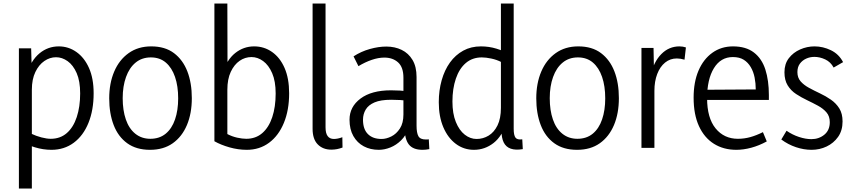

<svg xmlns="http://www.w3.org/2000/svg" viewBox="-20 -845 4882 1097"><path d="M88 232V-569H158L162 -421L131 -420Q158 -501 206 -540.5Q254 -580 316 -580Q371 -580 416.5 -548Q462 -516 488.5 -456.5Q515 -397 515 -312Q515 -216 485.5 -143Q456 -70 401.5 -29.5Q347 11 274 11Q226 11 179 -3.5Q132 -18 96 -39L159 -81Q186 -68 216.5 -60Q247 -52 270 -52Q324 -52 361.5 -84.5Q399 -117 418.5 -176Q438 -235 438 -311Q438 -382 418 -427.5Q398 -473 366.5 -495.5Q335 -518 300 -518Q265 -518 233.5 -496.5Q202 -475 182 -433.5Q162 -392 162 -332V232Z M998 -283Q998 -353 980 -405.5Q962 -458 927.5 -487.5Q893 -517 842 -517Q791 -517 755 -487.5Q719 -458 700 -405Q681 -352 681 -284Q681 -215 699 -162.5Q717 -110 753 -81Q789 -52 839 -52Q891 -52 926.5 -81Q962 -110 980 -162.5Q998 -215 998 -283ZM1076 -284Q1076 -197 1048 -130.5Q1020 -64 967 -26.5Q914 11 837 11Q759 11 707 -26.5Q655 -64 629.5 -130.5Q604 -197 604 -283Q604 -369 632.5 -436Q661 -503 715 -541.5Q769 -580 844 -580Q923 -580 974 -541.5Q1025 -503 1050.5 -437Q1076 -371 1076 -284Z M1390 11Q1341 11 1291.5 -3Q1242 -17 1205 -38V-825H1279L1280 -423H1249Q1276 -504 1324 -542Q1372 -580 1432 -580Q1489 -580 1534.5 -548Q1580 -516 1606 -456.5Q1632 -397 1632 -312Q1632 -216 1602 -143Q1572 -70 1517.5 -29.5Q1463 11 1390 11ZM1387 -52Q1441 -52 1478.5 -84.5Q1516 -117 1535.5 -175.5Q1555 -234 1555 -311Q1555 -381 1535 -427Q1515 -473 1483.5 -496Q1452 -519 1417 -519Q1380 -519 1349 -497.5Q1318 -476 1298.5 -434.5Q1279 -393 1279 -332V-79Q1306 -65 1335 -58.5Q1364 -52 1387 -52Z M1766 -109V-825H1840V-117Q1840 -84 1852 -67.5Q1864 -51 1888 -51Q1898 -51 1910.5 -53.5Q1923 -56 1936 -61L1937 -2Q1921 4 1905.5 7Q1890 10 1873 10Q1825 10 1795.5 -20Q1766 -50 1766 -109Z M2292 -115 2314 -110Q2299 -70 2271.5 -43Q2244 -16 2210.5 -2.5Q2177 11 2144 11Q2096 11 2058.5 -9Q2021 -29 1999 -67.5Q1977 -106 1977 -161Q1977 -235 2040 -282Q2103 -329 2214 -329Q2241 -329 2266 -327.5Q2291 -326 2314 -321V-268Q2289 -272 2266.5 -273.5Q2244 -275 2215 -275Q2155 -275 2120 -260Q2085 -245 2069.5 -219Q2054 -193 2054 -161Q2054 -107 2082 -79Q2110 -51 2160 -51Q2187 -51 2216 -65.5Q2245 -80 2265 -111Q2285 -142 2285 -191V-401Q2285 -461 2254.5 -488.5Q2224 -516 2176 -516Q2142 -516 2104 -503Q2066 -490 2028 -467L2000 -523Q2043 -551 2093 -565Q2143 -579 2187 -579Q2236 -579 2275 -560Q2314 -541 2337 -502.5Q2360 -464 2360 -405V-127Q2360 -86 2370.5 -67Q2381 -48 2413 -48Q2417 -48 2421 -48Q2425 -48 2430 -49L2433 7Q2423 9 2413 10Q2403 11 2394 11Q2340 11 2316 -19.5Q2292 -50 2292 -115Z M2915 -825V-109Q2915 -73 2925 -59Q2935 -45 2964 -49L2967 7Q2926 14 2898.5 4.5Q2871 -5 2858 -31Q2845 -57 2845 -102V-147H2874Q2850 -67 2800 -28Q2750 11 2688 11Q2630 11 2584.5 -23Q2539 -57 2513 -118Q2487 -179 2487 -261Q2487 -328 2503.5 -386.5Q2520 -445 2551 -488Q2582 -531 2626.5 -555.5Q2671 -580 2728 -580Q2774 -580 2816.5 -567Q2859 -554 2895 -533L2845 -490Q2818 -504 2787 -510.5Q2756 -517 2733 -517Q2679 -517 2641.5 -485Q2604 -453 2584.5 -395.5Q2565 -338 2565 -265Q2565 -196 2584.5 -148Q2604 -100 2635.5 -75.5Q2667 -51 2703 -51Q2740 -51 2771.5 -70Q2803 -89 2822.5 -128.5Q2842 -168 2842 -229V-825Z M3438 -283Q3438 -353 3420 -405.5Q3402 -458 3367.5 -487.5Q3333 -517 3282 -517Q3231 -517 3195 -487.5Q3159 -458 3140 -405Q3121 -352 3121 -284Q3121 -215 3139 -162.5Q3157 -110 3193 -81Q3229 -52 3279 -52Q3331 -52 3366.5 -81Q3402 -110 3420 -162.5Q3438 -215 3438 -283ZM3516 -284Q3516 -197 3488 -130.5Q3460 -64 3407 -26.5Q3354 11 3277 11Q3199 11 3147 -26.5Q3095 -64 3069.5 -130.5Q3044 -197 3044 -283Q3044 -369 3072.5 -436Q3101 -503 3155 -541.5Q3209 -580 3284 -580Q3363 -580 3414 -541.5Q3465 -503 3490.5 -437Q3516 -371 3516 -284Z M3645 0V-571H3714L3717 -416H3698Q3715 -492 3758.5 -536Q3802 -580 3862 -580Q3872 -580 3881 -578.5Q3890 -577 3899 -574L3891 -504Q3868 -511 3847 -511Q3809 -511 3780 -487.5Q3751 -464 3735 -422Q3719 -380 3719 -326V0Z M4187 11Q4114 11 4059 -23.5Q4004 -58 3973.5 -124.5Q3943 -191 3943 -287Q3943 -376 3971 -441.5Q3999 -507 4050 -543.5Q4101 -580 4168 -580Q4242 -580 4287.5 -545Q4333 -510 4353 -447.5Q4373 -385 4373 -302V-274H3984L3985 -332L4298 -334Q4298 -369 4291.5 -402Q4285 -435 4269.5 -461.5Q4254 -488 4229.5 -503.5Q4205 -519 4167 -519Q4098 -519 4059 -455.5Q4020 -392 4020 -284Q4020 -171 4068.5 -111.5Q4117 -52 4196 -52Q4232 -52 4266.5 -61.5Q4301 -71 4339 -90L4361 -37Q4317 -13 4272.5 -1Q4228 11 4187 11Z M4617 11Q4573 11 4528 -4Q4483 -19 4444 -48L4474 -98Q4507 -75 4545 -62.5Q4583 -50 4616 -50Q4659 -50 4690 -75.5Q4721 -101 4721 -147Q4721 -181 4702 -203Q4683 -225 4653.5 -241Q4624 -257 4591.5 -272.5Q4559 -288 4529 -307.5Q4499 -327 4480.5 -357Q4462 -387 4462 -432Q4462 -480 4487 -512.5Q4512 -545 4551.5 -562.5Q4591 -580 4634 -580Q4682 -580 4727.5 -558Q4773 -536 4797 -490L4743 -459Q4726 -491 4695 -505.5Q4664 -520 4633 -520Q4608 -520 4586 -510Q4564 -500 4550 -481Q4536 -462 4536 -433Q4536 -401 4554.5 -380Q4573 -359 4602.5 -343Q4632 -327 4665 -311.5Q4698 -296 4727.5 -275.5Q4757 -255 4775.5 -225.5Q4794 -196 4794 -151Q4794 -99 4768.5 -63Q4743 -27 4703 -8Q4663 11 4617 11Z"/></svg>

Font: Yaldevi
Style: Regular
Weight: 400
Designer: Sol Matas, Rajitha Manaperi, Kosala Senevirathne
Foundry: Mooniak
Version: Version 1.100